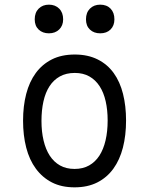

<svg xmlns="http://www.w3.org/2000/svg" viewBox="-20 -794 640 824"><path d="M300 10Q244 10 203 -11Q162 -32 134 -70Q106 -108 92.5 -160.5Q79 -213 79 -276Q79 -339 92.5 -391Q106 -443 133.5 -480.5Q161 -518 202.5 -539Q244 -560 301 -560Q357 -560 399 -539Q441 -518 468 -480.5Q495 -443 508 -391Q521 -339 521 -277Q521 -213 507.5 -160.5Q494 -108 466.5 -70Q439 -32 397.5 -11Q356 10 300 10ZM300 -69Q336 -69 362.5 -84Q389 -99 406.5 -126Q424 -153 433 -191.5Q442 -230 442 -277Q442 -322 433.5 -359.5Q425 -397 407.5 -424Q390 -451 363.5 -466Q337 -481 301 -481Q264 -481 237 -466Q210 -451 192.5 -424Q175 -397 166.5 -359Q158 -321 158 -275Q158 -229 167 -191Q176 -153 193.5 -126Q211 -99 237.5 -84Q264 -69 300 -69ZM410 -651Q383 -651 366 -667Q349 -683 349 -711Q349 -740 366 -757Q383 -774 410 -774Q438 -774 454.5 -757Q471 -740 471 -711Q471 -684 454.5 -667.5Q438 -651 410 -651ZM190 -651Q163 -651 146 -667Q129 -683 129 -711Q129 -740 146 -757Q163 -774 190 -774Q217 -774 234 -757Q251 -740 251 -711Q251 -684 234 -667.5Q217 -651 190 -651Z"/></svg>

Font: Maple Mono NL Light
Style: Regular
Weight: 300
Monospace: yes
Designer: subframe7536
Version: Version 7.000